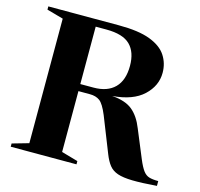

<svg xmlns="http://www.w3.org/2000/svg" viewBox="-104 -827 983 945"><g transform="rotate(15 387.0 -355.0)"><path d="M28.5 -698.5V-715H388.5Q489 -715 547.5 -692.8Q606 -670.5 631.2 -631.8Q656.5 -593 656.5 -544.5Q656.5 -478 603.2 -428.2Q550 -378.5 446 -370.5Q514.5 -365.5 550.5 -335.8Q586.5 -306 608.5 -250L667.5 -107.5Q683 -70.5 696.2 -52.8Q709.5 -35 727 -29.8Q744.5 -24.5 773.5 -24.5V0Q697 6 649.2 5Q601.5 4 574 -5.5Q546.5 -15 530.5 -35.2Q514.5 -55.5 501.5 -88.5L430 -269Q408.5 -321 388.8 -335.8Q369 -350.5 338 -350.5H279.5V-40.5L363.5 -16.5V0H28.5V-16.5L112.5 -40.5V-675ZM346.5 -386.5Q417 -386.5 454.8 -424.5Q492.5 -462.5 492.5 -536Q492.5 -606 455.5 -642.5Q418.5 -679 334 -679H279.5V-386.5Z"/></g></svg>

Font: Newsreader 72pt SemiBold
Style: Regular
Weight: 600
Designer: Hugues Gentile
Foundry: Production Type
Version: Version 1.003; ttfautohint (v1.8.3)